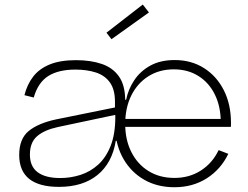

<svg xmlns="http://www.w3.org/2000/svg" viewBox="-20 -796 1064 825"><path d="M729.5 8.5Q656 8.5 600 -23.5Q544 -55.5 511 -112.2Q478 -169 474.5 -244L513.5 -367.5H522Q531 -412.5 557 -451.5Q583 -490.5 626.2 -514.2Q669.5 -538 730.5 -538Q802 -538 856.5 -503.5Q911 -469 941.8 -408.2Q972.5 -347.5 972.5 -268Q972.5 -264.5 972.5 -260Q972.5 -255.5 972 -251H928Q928.5 -255.5 928.5 -260.5Q928.5 -265.5 928.5 -271.5Q928.5 -338 903.5 -389.2Q878.5 -440.5 833 -469.2Q787.5 -498 726.5 -498Q664.5 -498 617.5 -468.2Q570.5 -438.5 544.2 -385.8Q518 -333 518 -263Q518 -195 544.5 -142.5Q571 -90 618.5 -60.8Q666 -31.5 729.5 -31.5Q794 -31.5 843.5 -63.5Q893 -95.5 919.5 -151L961 -135Q929 -68.5 868.8 -30Q808.5 8.5 729.5 8.5ZM233.5 7Q148 7 105.2 -27.5Q62.5 -62 62.5 -130Q62.5 -199.5 103.2 -233Q144 -266.5 221 -283L487.5 -337V-305L228 -250Q170.5 -237.5 139.5 -210.8Q108.5 -184 108.5 -132Q108.5 -80.5 142 -55.8Q175.5 -31 238.5 -31Q283.5 -31 325.8 -44.5Q368 -58 401.8 -88.5Q435.5 -119 455.5 -169.5Q475.5 -220 475.5 -294L494 -191H477.5Q462 -95.5 399 -44.2Q336 7 233.5 7ZM518 -252H477.5L475.5 -294L474 -328V-359Q474 -411.5 452.2 -441.8Q430.5 -472 392 -484.5Q353.5 -497 304 -497Q231 -497 187.2 -469.2Q143.5 -441.5 125 -377L85 -387Q96.5 -433 122.5 -466.8Q148.5 -500.5 193.5 -519Q238.5 -537.5 307 -537.5Q370 -537.5 417.5 -521.2Q465 -505 491.5 -467Q518 -429 518 -363.5ZM501 -251V-285H958L970.5 -251ZM593.5 -776.5 620 -742.5 459 -627.5 437.5 -655.5Z"/></svg>

Font: Hepta Slab ExtraLight Light
Style: Regular
Weight: 300
Version: Version 1.100